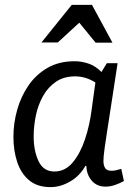

<svg xmlns="http://www.w3.org/2000/svg" viewBox="-20 -754 549 787"><path d="M418 -495H462Q447 -396 436.5 -328.5Q426 -261 419.5 -218.5Q413 -176 409.5 -151.5Q406 -127 405 -114.5Q404 -102 404 -94Q404 -76 411 -65Q418 -54 437 -54Q447 -54 457.5 -56.5Q468 -59 477 -62L488 -12Q472 -3 452 4Q432 11 413 11Q377 11 356 -13.5Q335 -38 334 -74H330Q307 -33 267.5 -10Q228 13 187 13Q133 13 99.5 -15Q66 -43 50.5 -90Q35 -137 35 -193Q35 -249 50.5 -304Q66 -359 97 -404Q128 -449 175 -476Q222 -503 286 -503Q314 -503 342.5 -493.5Q371 -484 396 -459ZM118 -194Q118 -136 138 -93.5Q158 -51 203 -51Q247 -51 278 -88Q309 -125 328.5 -183.5Q348 -242 356 -307L371 -416Q331 -441 288 -441Q242 -441 209.5 -419Q177 -397 156.5 -360.5Q136 -324 127 -280.5Q118 -237 118 -194ZM305 -661 217 -580H150L274 -734H357L441 -579H372Z"/></svg>

Font: Rosario Light
Style: Italic
Weight: 300
Italic angle: -8.05°
Designer: Hector Gatti
Foundry: Omnibus Type
Version: Version 1.101; ttfautohint (v1.8.1.43-b0c9)